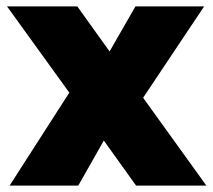

<svg xmlns="http://www.w3.org/2000/svg" viewBox="-20 -581 668 601"><path d="M406 0 305 -141 225 0H10L197 -291L2 -561H222L323 -420L404 -561H619L428 -275L626 0Z"/></svg>

Font: DVN-Poppins ExtBd
Style: Regular
Weight: 800
Designer: Ninad Kale (Devanagari), Jonny Pinhorn (Latin)
Foundry: Indian Type Foundry
Version: 4.004